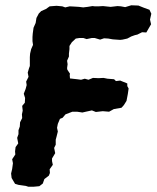

<svg xmlns="http://www.w3.org/2000/svg" viewBox="-20 -701 593 727"><path d="M50 -1 37 -5 24 -27 22 -44 26 -61 29 -83 26 -98 38 -116 37 -128 39 -144 49 -158 45 -179 50 -193V-208L55 -222L56 -238L64 -254L63 -268L66 -282L64 -300L74 -312L75 -330L70 -346L77 -364L81 -379L79 -392L88 -410L85 -426L90 -443L93 -451V-469V-485L94 -498L98 -515L105 -531L103 -545V-561L104 -574L107 -596L115 -614L118 -633L127 -650L136 -659L154 -667L168 -677L194 -679L216 -677L227 -673L244 -677L263 -676L279 -675L295 -673L312 -675L330 -678L339 -677H353L370 -678L389 -676L399 -675L425 -678L438 -677L454 -674L477 -681L504 -680L524 -672L546 -664L553 -649L548 -627L552 -609L545 -597L534 -578L518 -579L500 -570L491 -568L477 -563L462 -555L444 -551L435 -550L407 -552L390 -555L374 -556L359 -551L339 -557H327L308 -553L296 -557H280L267 -555L252 -541L243 -527V-515L241 -498V-487L234 -471L236 -458L234 -443L235 -437L245 -422L244 -416L245 -404L272 -401L287 -399L301 -403L315 -399L332 -406L353 -405L372 -406L387 -403L412 -401L419 -394L435 -396L462 -385V-375L467 -366L464 -345L459 -319L449 -303L440 -293L411 -288L393 -278L369 -280L343 -277L328 -283L305 -278L292 -275L272 -278H254L228 -268L217 -255L207 -251L199 -232L196 -217L199 -203L194 -183L191 -172V-153L185 -141L189 -121L177 -101V-91L180 -77L168 -60L169 -46L165 -36L148 -23L142 -6L129 4L108 6H87L78 3Z"/></svg>

Font: Winky Rough SemiBold
Style: Italic
Weight: 600
Italic angle: -8.97852°
Designer: Simon Atzbach
Foundry: typofactur
Version: Version 1.206; ttfautohint (v1.8.4.7-5d5b)